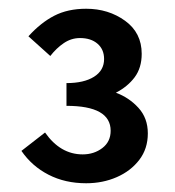

<svg xmlns="http://www.w3.org/2000/svg" viewBox="-20 -778 400 439"><path d="M177 -359Q129 -359 91 -378.5Q53 -398 29 -433L83 -475Q118 -425 169 -425Q195 -425 214 -439.5Q233 -454 233 -479Q233 -536 132 -536V-588Q172 -588 195 -602.5Q218 -617 218 -643Q218 -665 203 -678Q188 -691 163 -691Q143 -691 126 -679.5Q109 -668 95 -650L45 -695Q73 -726 104 -742Q135 -758 177 -758Q228 -758 266 -730.5Q304 -703 304 -655Q304 -623 288 -601.5Q272 -580 245 -566Q275 -555 296.5 -531.5Q318 -508 318 -473Q318 -438 298.5 -412.5Q279 -387 247 -373Q215 -359 177 -359Z"/></svg>

Font: Narnoor SemiBold
Style: Regular
Weight: 600
Designer: S. Sridhar Murthy
Foundry: SIL International
Version: Version 3.000